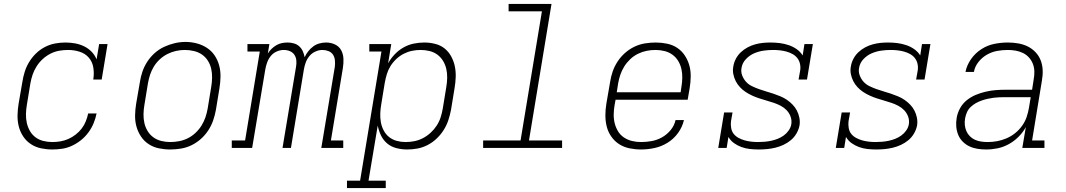

<svg xmlns="http://www.w3.org/2000/svg" viewBox="-20 -755 5440 980"><path d="M247 8Q218 8 189.5 2Q161 -4 137.5 -19.5Q114 -35 98.5 -58.5Q83 -82 76 -109Q69 -136 69.5 -166Q70 -196 75 -226L94 -336Q98 -362 106 -388Q114 -414 128.5 -438Q143 -462 163.5 -482Q184 -502 209 -515Q234 -528 261 -533Q288 -538 314 -538Q339 -538 363.5 -533.5Q388 -529 409.5 -518.5Q431 -508 447.5 -491Q464 -474 473 -452L486 -530H529L499 -349H456Q461 -379 456.5 -409Q452 -439 433.5 -460.5Q415 -482 386.5 -491Q358 -500 328 -500Q305 -500 282 -496Q259 -492 237.5 -481Q216 -470 198 -453.5Q180 -437 167 -416.5Q154 -396 146.5 -374Q139 -352 135 -329L117 -219Q113 -196 112.5 -172.5Q112 -149 117 -127Q122 -105 133 -86Q144 -67 161.5 -54Q179 -41 201.5 -35.5Q224 -30 247 -30Q268 -30 288.5 -33.5Q309 -37 328.5 -45.5Q348 -54 366 -68Q384 -82 397 -99Q410 -116 418 -136Q426 -156 430 -176H473Q468 -151 458 -126.5Q448 -102 432 -80Q416 -58 394.5 -40.5Q373 -23 348.5 -11.5Q324 0 298.5 4Q273 8 247 8Z M848 8Q819 8 790.5 2Q762 -4 738.5 -19.5Q715 -35 699.5 -58.5Q684 -82 676.5 -109Q669 -136 669.5 -166Q670 -196 675 -226L694 -336Q698 -363 707 -389.5Q716 -416 732 -440.5Q748 -465 770 -484.5Q792 -504 818 -516Q844 -528 871.5 -534.5Q899 -541 927 -541Q956 -541 984.5 -533.5Q1013 -526 1036.5 -510.5Q1060 -495 1075.5 -472Q1091 -449 1098.5 -421.5Q1106 -394 1105.5 -364Q1105 -334 1100 -304L1082 -194Q1077 -167 1068 -140.5Q1059 -114 1043 -89.5Q1027 -65 1005 -45.5Q983 -26 957 -13.5Q931 -1 903 3.5Q875 8 848 8ZM849 -30Q872 -30 895 -34.5Q918 -39 939 -49.5Q960 -60 978 -77Q996 -94 1008.5 -114Q1021 -134 1028.5 -156Q1036 -178 1040 -201L1058 -311Q1062 -334 1062.5 -358Q1063 -382 1058 -404Q1053 -426 1041 -445Q1029 -464 1011 -476.5Q993 -489 970 -494.5Q947 -500 923 -500Q901 -500 878.5 -495Q856 -490 835 -479.5Q814 -469 796 -452.5Q778 -436 765.5 -415.5Q753 -395 746 -373.5Q739 -352 735 -329L717 -219Q713 -196 712.5 -172.5Q712 -149 717 -127Q722 -105 733.5 -86Q745 -67 763 -54Q781 -41 803.5 -35.5Q826 -30 849 -30Z M1163 0V-38H1231L1306 -492H1243V-530H1355L1347 -482Q1355 -495 1366.5 -506Q1378 -517 1391 -524.5Q1404 -532 1418.5 -535Q1433 -538 1448 -538Q1464 -538 1480 -533.5Q1496 -529 1507.5 -518.5Q1519 -508 1525.5 -493.5Q1532 -479 1535 -463Q1542 -479 1553.5 -493.5Q1565 -508 1579.5 -518.5Q1594 -529 1611 -533.5Q1628 -538 1645 -538Q1669 -538 1690 -528Q1711 -518 1721.5 -498.5Q1732 -479 1733 -455Q1734 -431 1730 -407L1669 -38H1732V0H1620L1689 -414Q1691 -430 1689.5 -446.5Q1688 -463 1680 -475.5Q1672 -488 1657 -494Q1642 -500 1626 -500Q1608 -500 1590 -492Q1572 -484 1559.5 -469Q1547 -454 1540.5 -436Q1534 -418 1531 -400L1465 0H1422L1491 -414Q1494 -430 1492.5 -446.5Q1491 -463 1482.5 -475.5Q1474 -488 1459.5 -494Q1445 -500 1428 -500Q1410 -500 1392 -492Q1374 -484 1362 -469Q1350 -454 1343.5 -436Q1337 -418 1334 -400L1267 0Z M1751 205V167H1818L1927 -492H1865V-530H1977L1961 -432Q1975 -457 1995 -478Q2015 -499 2040 -513Q2065 -527 2092 -532.5Q2119 -538 2146 -538Q2146 -538 2146 -538Q2146 -538 2146 -538Q2174 -538 2201.5 -531Q2229 -524 2249.5 -507.5Q2270 -491 2283 -467Q2296 -443 2301.5 -416.5Q2307 -390 2306 -361.5Q2305 -333 2300 -304L2282 -194Q2277 -168 2268.5 -142Q2260 -116 2245 -92Q2230 -68 2209 -48Q2188 -28 2163 -15Q2138 -2 2111.5 3Q2085 8 2058 8Q2030 8 2003 1Q1976 -6 1956 -23Q1936 -40 1924.5 -64Q1913 -88 1908 -114L1861 167H1949V205ZM2050 -30Q2073 -30 2095.5 -34.5Q2118 -39 2139 -50Q2160 -61 2178 -77.5Q2196 -94 2209 -114Q2222 -134 2229 -156Q2236 -178 2240 -201L2258 -311Q2262 -334 2262.5 -357.5Q2263 -381 2258 -403Q2253 -425 2241.5 -444Q2230 -463 2212.5 -476Q2195 -489 2172.5 -494.5Q2150 -500 2127 -500Q2105 -500 2083 -495.5Q2061 -491 2040.5 -480.5Q2020 -470 2002.5 -453.5Q1985 -437 1973 -417.5Q1961 -398 1954.5 -376.5Q1948 -355 1944 -333L1926 -223Q1922 -200 1921 -176.5Q1920 -153 1924 -131Q1928 -109 1938.5 -89Q1949 -69 1966 -55.5Q1983 -42 2005 -36Q2027 -30 2050 -30Z M2446 0V-38H2637L2746 -697H2576V-735H2795L2680 -38H2849V0Z M3252 8Q3222 8 3193 2Q3164 -4 3140.5 -19Q3117 -34 3100.5 -57.5Q3084 -81 3077 -108.5Q3070 -136 3070 -166Q3070 -196 3075 -226L3094 -336Q3098 -363 3107 -389.5Q3116 -416 3132 -440.5Q3148 -465 3170 -484.5Q3192 -504 3218 -516.5Q3244 -529 3272 -533.5Q3300 -538 3327 -538Q3356 -538 3385 -532Q3414 -526 3437 -510.5Q3460 -495 3475.5 -471.5Q3491 -448 3498.5 -421Q3506 -394 3505.5 -364Q3505 -334 3500 -304L3490 -246H3122L3117 -219Q3113 -196 3112.5 -172Q3112 -148 3117.5 -126Q3123 -104 3134.5 -85Q3146 -66 3164.5 -53.5Q3183 -41 3205.5 -35.5Q3228 -30 3252 -30Q3279 -30 3306.5 -35Q3334 -40 3359 -54Q3384 -68 3403 -91Q3422 -114 3428 -142H3471Q3463 -107 3441 -76.5Q3419 -46 3387.5 -26.5Q3356 -7 3321 0.5Q3286 8 3252 8ZM3454 -284 3458 -311Q3462 -334 3462.5 -357.5Q3463 -381 3458 -403Q3453 -425 3441.5 -444Q3430 -463 3412 -476Q3394 -489 3371.5 -494.5Q3349 -500 3326 -500Q3303 -500 3280.5 -495.5Q3258 -491 3236.5 -480.5Q3215 -470 3197 -453Q3179 -436 3166.5 -416Q3154 -396 3146.5 -374Q3139 -352 3135 -329L3128 -284Z M3853 8Q3830 8 3807.5 5.5Q3785 3 3764.5 -4.5Q3744 -12 3726.5 -24.5Q3709 -37 3698 -56L3689 0H3646L3676 -181H3719L3711 -136Q3709 -119 3712 -101.5Q3715 -84 3725 -71.5Q3735 -59 3750 -51Q3765 -43 3781 -38.5Q3797 -34 3814.5 -32Q3832 -30 3849 -30Q3866 -30 3883 -31.5Q3900 -33 3916.5 -36.5Q3933 -40 3949.5 -46.5Q3966 -53 3980.5 -63.5Q3995 -74 4005.5 -89Q4016 -104 4019 -121Q4022 -142 4015 -160.5Q4008 -179 3995 -192.5Q3982 -206 3965 -215Q3948 -224 3930 -230Q3912 -236 3893 -241.5Q3874 -247 3855.5 -253Q3837 -259 3819.5 -267Q3802 -275 3786 -285.5Q3770 -296 3757 -310Q3744 -324 3735.5 -340.5Q3727 -357 3723 -376.5Q3719 -396 3723 -416Q3726 -436 3736 -455Q3746 -474 3761.5 -488.5Q3777 -503 3795.5 -513Q3814 -523 3834 -528.5Q3854 -534 3873.5 -536Q3893 -538 3913 -538Q3937 -538 3960.5 -535Q3984 -532 4006 -524.5Q4028 -517 4046.5 -504Q4065 -491 4077 -472L4086 -530H4129L4099 -349H4056L4064 -394Q4067 -411 4063.5 -428Q4060 -445 4050 -458Q4040 -471 4025.5 -479Q4011 -487 3995 -491.5Q3979 -496 3961.5 -498Q3944 -500 3927 -500Q3927 -500 3926.5 -500Q3926 -500 3926 -500Q3902 -500 3877.5 -496.5Q3853 -493 3829.5 -483Q3806 -473 3787.5 -453.5Q3769 -434 3765 -409Q3761 -389 3768 -370.5Q3775 -352 3787.5 -338Q3800 -324 3817.5 -315.5Q3835 -307 3853 -300.5Q3871 -294 3890 -288.5Q3909 -283 3927 -277Q3945 -271 3963 -263.5Q3981 -256 3996.5 -245.5Q4012 -235 4025.5 -221Q4039 -207 4047.5 -190.5Q4056 -174 4060 -154.5Q4064 -135 4061 -115Q4057 -94 4045.5 -74Q4034 -54 4016.5 -39.5Q3999 -25 3978.5 -15.5Q3958 -6 3937 -1Q3916 4 3895 6Q3874 8 3853 8Z M4453 8Q4430 8 4407.5 5.5Q4385 3 4364.5 -4.5Q4344 -12 4326.5 -24.5Q4309 -37 4298 -56L4289 0H4246L4276 -181H4319L4311 -136Q4309 -119 4312 -101.5Q4315 -84 4325 -71.5Q4335 -59 4350 -51Q4365 -43 4381 -38.5Q4397 -34 4414.5 -32Q4432 -30 4449 -30Q4466 -30 4483 -31.5Q4500 -33 4516.5 -36.5Q4533 -40 4549.5 -46.5Q4566 -53 4580.5 -63.5Q4595 -74 4605.5 -89Q4616 -104 4619 -121Q4622 -142 4615 -160.5Q4608 -179 4595 -192.5Q4582 -206 4565 -215Q4548 -224 4530 -230Q4512 -236 4493 -241.5Q4474 -247 4455.5 -253Q4437 -259 4419.5 -267Q4402 -275 4386 -285.5Q4370 -296 4357 -310Q4344 -324 4335.5 -340.5Q4327 -357 4323 -376.5Q4319 -396 4323 -416Q4326 -436 4336 -455Q4346 -474 4361.5 -488.5Q4377 -503 4395.5 -513Q4414 -523 4434 -528.5Q4454 -534 4473.5 -536Q4493 -538 4513 -538Q4537 -538 4560.5 -535Q4584 -532 4606 -524.5Q4628 -517 4646.5 -504Q4665 -491 4677 -472L4686 -530H4729L4699 -349H4656L4664 -394Q4667 -411 4663.5 -428Q4660 -445 4650 -458Q4640 -471 4625.5 -479Q4611 -487 4595 -491.5Q4579 -496 4561.5 -498Q4544 -500 4527 -500Q4527 -500 4526.5 -500Q4526 -500 4526 -500Q4502 -500 4477.5 -496.5Q4453 -493 4429.5 -483Q4406 -473 4387.5 -453.5Q4369 -434 4365 -409Q4361 -389 4368 -370.5Q4375 -352 4387.5 -338Q4400 -324 4417.5 -315.5Q4435 -307 4453 -300.5Q4471 -294 4490 -288.5Q4509 -283 4527 -277Q4545 -271 4563 -263.5Q4581 -256 4596.5 -245.5Q4612 -235 4625.5 -221Q4639 -207 4647.5 -190.5Q4656 -174 4660 -154.5Q4664 -135 4661 -115Q4657 -94 4645.5 -74Q4634 -54 4616.5 -39.5Q4599 -25 4578.5 -15.5Q4558 -6 4537 -1Q4516 4 4495 6Q4474 8 4453 8Z M5013 8Q4991 8 4969 4.5Q4947 1 4928 -8Q4909 -17 4894 -32Q4879 -47 4871 -66.5Q4863 -86 4861 -108Q4859 -130 4863 -153Q4867 -178 4880 -202Q4893 -226 4914 -243Q4935 -260 4960 -270.5Q4985 -281 5011 -287Q5037 -293 5062 -295Q5087 -297 5113 -297H5248L5256 -349Q5260 -370 5259.5 -390.5Q5259 -411 5252 -429Q5245 -447 5232 -461.5Q5219 -476 5201.5 -484.5Q5184 -493 5164 -496.5Q5144 -500 5124 -500Q5097 -500 5069.5 -495Q5042 -490 5017.5 -476Q4993 -462 4974.5 -439Q4956 -416 4951 -388H4908Q4915 -423 4936.5 -453.5Q4958 -484 4989 -504Q5020 -524 5055 -531Q5090 -538 5124 -538Q5151 -538 5177 -533.5Q5203 -529 5225.5 -518Q5248 -507 5265.5 -488.5Q5283 -470 5292 -446.5Q5301 -423 5302 -396.5Q5303 -370 5298 -343L5248 -38H5311V0H5198L5216 -106Q5201 -79 5178.5 -56.5Q5156 -34 5128.5 -19Q5101 -4 5072 2Q5043 8 5013 8ZM5021 -30Q5046 -30 5070 -34.5Q5094 -39 5117.5 -49Q5141 -59 5161.5 -75.5Q5182 -92 5197 -113Q5212 -134 5220 -157.5Q5228 -181 5232 -205L5241 -259H5113Q5097 -259 5081.5 -258.5Q5066 -258 5051 -256Q5036 -254 5020.5 -250.5Q5005 -247 4989.5 -241.5Q4974 -236 4960 -228Q4946 -220 4934 -208.5Q4922 -197 4915.5 -182Q4909 -167 4906 -151Q4903 -134 4904.5 -117.5Q4906 -101 4912.5 -86Q4919 -71 4930.5 -59.5Q4942 -48 4956.5 -41.5Q4971 -35 4987.5 -32.5Q5004 -30 5021 -30Z"/></svg>

Font: Iosevka Curly Slab XLtExObl
Style: Regular
Weight: 200
Width: 7
Italic angle: -9°
Monospace: yes
Designer: Belleve Invis
Foundry: Belleve Invis
Version: Version 11.0.0; ttfautohint (v1.8.3)